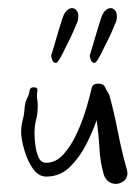

<svg xmlns="http://www.w3.org/2000/svg" viewBox="-20 -503 339 473"><path d="M265 -50Q256 -50 248 -55.5Q240 -61 236 -72Q227 -102 225 -137.5Q223 -173 218 -207Q209 -180 192.5 -147.5Q176 -115 152 -91.5Q128 -68 94 -68Q75 -68 61.5 -87Q48 -106 40.5 -131.5Q33 -157 32 -176Q32 -193 36 -207.5Q40 -222 41 -242Q43 -254 47 -261Q51 -268 53 -280Q54 -288 63 -288Q74 -288 72 -278Q71 -274 71 -268Q71 -261 72 -256Q73 -251 73 -244Q73 -223 69 -208Q65 -193 65 -175Q65 -163 67 -146Q69 -129 75 -115.5Q81 -102 94 -102Q118 -102 137 -123.5Q156 -145 170 -176Q184 -207 193 -237.5Q202 -268 206 -287Q209 -297 222 -297Q235 -297 239 -288Q241 -283 243.5 -279Q246 -275 249 -270Q261 -227 270.5 -178Q280 -129 292 -87Q293 -84 293.5 -81.5Q294 -79 294 -77Q294 -64 285 -57Q276 -50 265 -50ZM213 -348Q207 -348 204 -355Q201 -362 201 -366Q208 -388 213 -406Q218 -424 227 -452Q232 -470 239 -476.5Q246 -483 252 -483Q258 -483 262 -479Q268 -473 268 -463Q268 -457 266.5 -451.5Q265 -446 263 -443Q261 -438 255 -424Q249 -410 238 -389Q219 -348 213 -348ZM118 -348Q111 -348 108.5 -356Q106 -364 106 -366Q113 -388 118 -406Q123 -424 132 -452Q137 -470 144 -476.5Q151 -483 157 -483Q163 -483 167 -479Q173 -473 173 -463Q173 -457 171.5 -451.5Q170 -446 168 -443Q166 -438 160 -424Q154 -410 143 -389Q124 -348 118 -348Z"/></svg>

Font: Ruge Boogie
Style: Regular
Weight: 400
Designer: Robert E. Leuschke
Foundry: Robert E. Leuschke
Version: Version 1.010; ttfautohint (v1.8.3)